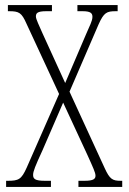

<svg xmlns="http://www.w3.org/2000/svg" viewBox="-20 -734 506 754"><path d="M4 0H180V-24H156C117 -24 110 -32 110 -47C110 -61 118 -81 147 -144L228 -331L323 -126C346 -75 355 -56 355 -44C355 -32 348 -24 312 -24H288V0H460V-24H454C422 -24 411 -30 391 -74L253 -374L367 -638C388 -685 399 -690 435 -690H442V-714H284V-690H304C336 -690 343 -682 343 -668C343 -651 331 -631 319 -602L236 -408L147 -603C134 -633 121 -659 121 -669C121 -682 126 -690 162 -690H184V-714H11V-690H16C55 -690 65 -684 84 -641L212 -365L85 -76C64 -29 53 -24 10 -24H4Z"/></svg>

Font: Noto Serif Lao ExtraCondensed ExtraLight
Style: Regular
Weight: 200
Width: 2
Designer: Monotype Design Team
Foundry: Monotype Imaging Inc.
Version: Version 2.003